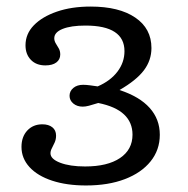

<svg xmlns="http://www.w3.org/2000/svg" viewBox="-20 -447 577 588"><path d="M243.2 121Q184.3 121 139.6 106.3Q95 91.6 70.4 64.8Q45.8 37.9 45.8 2.9Q45.8 -28.1 63.5 -47.2Q81.3 -66.3 109.6 -66.3Q128.9 -66.3 140.3 -57.2Q151.7 -48.1 151.7 -31.7Q151.7 -20.1 147.4 -10.6Q143.2 -1 138.9 6.9Q134.6 14.9 134.6 22.4Q134.6 40 164.3 51.4Q194 62.8 240.6 62.8Q309.4 62.8 347.6 37Q385.8 11.2 385.8 -34.6Q385.8 -72.2 359.8 -96.6Q333.9 -121 280.9 -131.6Q263.1 -126 252.4 -123.2Q241.7 -120.4 233.4 -120.4Q216 -120.4 204.5 -130Q193 -139.6 193 -153.5Q193 -168 204.6 -177.7Q216.2 -187.3 234.6 -187.3Q243.7 -187.3 255.8 -185.7Q268 -184.1 279.2 -182.4Q318.2 -199.3 339.7 -227.6Q361.2 -255.9 361.2 -290.3Q361.2 -329.4 331.4 -349Q301.7 -368.7 241.7 -368.7Q197.2 -368.7 171.7 -358.4Q146.2 -348.1 146.2 -329.8Q146.2 -321.6 150.8 -314.1Q155.4 -306.6 160 -298.7Q164.5 -290.8 164.5 -280.2Q164.5 -264.7 152.5 -255.7Q140.4 -246.7 119 -246.7Q91 -246.7 74.6 -263.7Q58.1 -280.7 58.1 -308.3Q58.1 -343.2 83.7 -369.6Q109.4 -396 154.2 -411.4Q199 -426.9 257.4 -426.9Q344.7 -426.9 394.2 -393.2Q443.8 -359.6 443.8 -299.9Q443.8 -262.4 420.8 -231.8Q397.8 -201.2 346 -171.3Q407.4 -151.2 438.4 -116.5Q469.4 -81.8 469.4 -34.3Q469.4 12.3 441.1 47.3Q412.9 82.3 362.3 101.6Q311.7 121 243.2 121Z"/></svg>

Font: Playfair 5pt SemiExpanded Light
Style: Regular
Weight: 300
Width: 6
Designer: Claus Eggers Sørensen
Foundry: Claus Eggers Sørensen
Version: Version 2.203